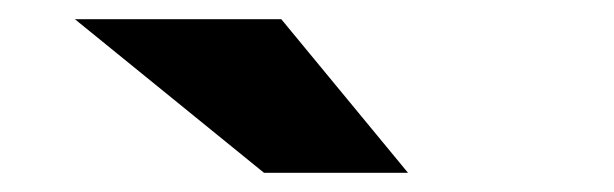

<svg xmlns="http://www.w3.org/2000/svg" viewBox="-20 -787 640 200"><path d="M58 -767H273L405 -607H255Z"/></svg>

Font: AtCorfu Sans
Style: AtCorfu Sans Black
Weight: 900
Designer: Kostas Teopoulos
Foundry: Kostas Teopoulos
Version: Version 1.00 July 8, 2025, initial release